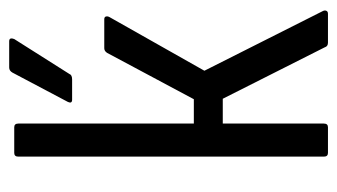

<svg xmlns="http://www.w3.org/2000/svg" viewBox="-178 -556 734 418"><g transform="rotate(-90 189.0 -347.0)"><path d="M374 -11Q376 -7 374.5 -3.5Q373 0 368 0H305Q297 0 295 -7L183 -229H129V-9Q129 0 121 0H65Q57 0 57 -9V-674Q57 -683 65 -683H121Q129 -683 129 -674V-292H182L283 -481Q287 -487 293 -487H356Q361 -487 362 -483.5Q363 -480 361 -476L244 -269ZM181 -557Q172 -557 176 -566L240 -687Q244 -694 251 -694H308Q313 -694 314 -691Q315 -688 313 -683L237 -563Q235 -557 225 -557Z"/></g></svg>

Font: Sofia Sans Condensed
Style: Regular
Weight: 400
Designer: Botio Nikoltchev, Ani Petrova
Foundry: lettersoup
Version: Version 4.100